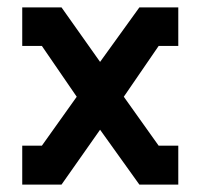

<svg xmlns="http://www.w3.org/2000/svg" viewBox="-20 -498 541 518"><path d="M250 -148 146 0H40V-105H93L187 -237L93 -374H40V-478H146L250 -331L356 -478H461V-374H408L314 -237L408 -105H461V0H356Z"/></svg>

Font: Turret Road ExtraBold
Style: Regular
Weight: 800
Designer: Noponies
Foundry: Noponies
Version: Version 1.001; ttfautohint (v1.8)